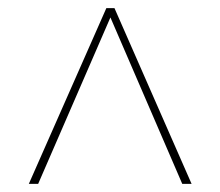

<svg xmlns="http://www.w3.org/2000/svg" viewBox="-20 -730 543 473"><path d="M51 -277 242 -710H262L452 -277H429L252 -687L74 -277Z"/></svg>

Font: Georama Extended Thin
Style: Regular
Weight: 100
Width: 7
Designer: Jean-Baptiste Levee
Foundry: Production Type
Version: Version 1.000